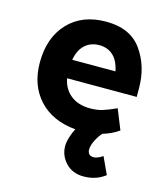

<svg xmlns="http://www.w3.org/2000/svg" viewBox="-106 -581 758 871"><g transform="rotate(15 272.5 -145.5)"><path d="M276 10Q166 0 104 -67.5Q42 -135 42 -242Q42 -358 107.5 -428Q173 -498 286 -498Q400 -498 453.5 -422.5Q507 -347 507 -244V-204H180Q189 -156 224 -127.5Q259 -99 316 -99Q349 -99 375.5 -107.5Q402 -116 437 -132L475 -38Q459 -26 439.5 -17Q420 -8 400 -2Q386 12 373 37.5Q360 63 360 83Q360 94 366.5 102.5Q373 111 390 111Q397 111 408.5 106.5Q420 102 431 94L468 174Q444 192 419 199.5Q394 207 366 207Q315 207 283 173.5Q251 140 251 94Q251 77 258.5 52.5Q266 28 276 10ZM384 -291Q374 -340 348 -363.5Q322 -387 283 -387Q243 -387 216 -362.5Q189 -338 181 -291Z"/></g></svg>

Font: Palanquin Dark
Style: Regular
Weight: 400
Designer: Pria Ravichandran
Version: Version 1.000